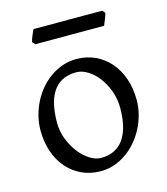

<svg xmlns="http://www.w3.org/2000/svg" viewBox="-100 -715 704 809"><g transform="rotate(-15 251.5 -311.0)"><path d="M388.2 -222.2Q388.2 -260.7 375.5 -295.7Q362.8 -330.6 342.8 -357.2Q322.8 -383.8 297.4 -399.4Q272 -415 247.1 -415Q210 -415 184.6 -400.9Q159.2 -386.7 143.8 -362.1Q128.4 -337.4 121.6 -303.7Q114.7 -270 114.7 -231Q114.7 -192.4 128.4 -157.5Q142.1 -122.6 162.8 -96.2Q183.6 -69.8 208.5 -54.4Q233.4 -39.1 255.9 -39.1Q290.5 -39.1 315.4 -52Q340.3 -64.9 356.4 -88.9Q372.6 -112.8 380.4 -146.5Q388.2 -180.2 388.2 -222.2ZM463.9 -236.8Q463.9 -204.1 455.6 -172.9Q447.3 -141.6 432.6 -113.8Q418 -85.9 397.5 -62.3Q377 -38.6 352.3 -21.5Q327.6 -4.4 299.8 5.1Q272 14.6 242.2 14.6Q195.8 14.6 158.4 -2.9Q121.1 -20.5 94.5 -51.3Q67.9 -82 53.5 -124.5Q39.1 -167 39.1 -216.8Q39.1 -249 47.1 -280.3Q55.2 -311.5 69.6 -339.6Q84 -367.7 104.2 -391.4Q124.5 -415 149.2 -432.1Q173.8 -449.2 202.4 -459Q231 -468.8 261.2 -468.8Q307.1 -468.8 344.5 -451.2Q381.8 -433.6 408.4 -402.6Q435.1 -371.6 449.5 -329.1Q463.9 -286.6 463.9 -236.8ZM431.2 -625.5Q430.2 -620.1 427.7 -613Q425.3 -606 422.4 -598.9Q419.4 -591.8 416.7 -585Q414.1 -578.1 412.1 -573.7H111.8L101.1 -585.9Q102.1 -591.3 104.5 -598.1Q106.9 -605 109.9 -612.1Q112.8 -619.1 115.7 -625.7Q118.7 -632.3 121.1 -637.2H420.4Z"/></g></svg>

Font: Gentium Plus Viet
Style: Regular
Weight: 400
Designer: J. Victor Gaultney, Annie Olsen, Iska Routamaa, Becca Hirsbrunner
Foundry: SIL International
Version: Version 5.000